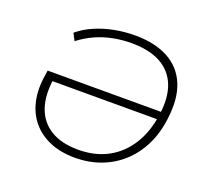

<svg xmlns="http://www.w3.org/2000/svg" viewBox="-123 -863 1100 1021"><g transform="rotate(20 427.0 -352.5)"><path d="M396 8Q314 8 252.5 -18.5Q191 -45 152 -92.5Q113 -140 99 -205.5Q85 -271 98 -349L102 -378H759L753 -334H129L148 -353Q132 -254 156 -183.5Q180 -113 241.5 -75.5Q303 -38 397 -38Q493 -38 565.5 -77.5Q638 -117 683.5 -191Q729 -265 742 -367Q755 -463 728.5 -530Q702 -597 638 -632.5Q574 -668 472 -668Q419 -668 368.5 -658Q318 -648 272 -627.5Q226 -607 183 -574L162 -614Q201 -647 252 -669Q303 -691 360 -702Q417 -713 476 -713Q589 -713 664.5 -672Q740 -631 772.5 -552Q805 -473 790 -359Q780 -272 746 -204Q712 -136 660 -89Q608 -42 541 -17Q474 8 396 8Z"/></g></svg>

Font: Nunito Sans 10pt SemiExpanded ExtraLight
Style: Italic
Weight: 250
Width: 6
Italic angle: -9°
Designer: Vernon Adams
Foundry: Vernon Adams
Version: Version 3.101;gftools[0.9.27]